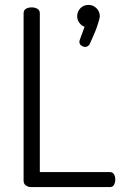

<svg xmlns="http://www.w3.org/2000/svg" viewBox="-20 -761 503 781"><path d="M106 0Q95 0 85.5 -6.5Q76 -13 76 -26V-707Q76 -720 86 -725.5Q96 -731 109 -731Q121 -731 131.5 -725.5Q142 -720 142 -707V-61H427Q439 -61 444 -51.5Q449 -42 449 -31Q449 -19 444 -9.5Q439 0 427 0ZM327 -570Q319 -570 311 -575.5Q303 -581 303 -591Q303 -596 305 -600L324 -652Q311 -657 302.5 -668.5Q294 -680 294 -695Q294 -714 307 -727.5Q320 -741 340 -741Q359 -741 372.5 -727.5Q386 -714 386 -695Q386 -690 383 -679.5Q380 -669 375.5 -655Q371 -641 363 -622.5Q355 -604 345 -582Q343 -577 337.5 -573.5Q332 -570 327 -570Z"/></svg>

Font: Dosis ExtraLight
Style: Regular
Weight: 400
Version: Version 3.001; ttfautohint (v1.8.2)